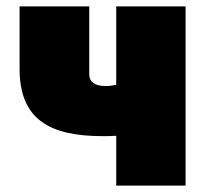

<svg xmlns="http://www.w3.org/2000/svg" viewBox="-20 -563 652 598"><path d="M41 -543V-348C41 -189 138 -139 299 -139C311 -139 326 -139 342 -140V15H558V-543H342V-299C327 -296 322 -295 309 -295C274 -295 258 -309 258 -331V-543Z"/></svg>

Font: Repo ExtraBlack
Style: Regular
Weight: 400
Designer: Stefan Peev
Foundry: Context Ltd
Version: Version 001.502